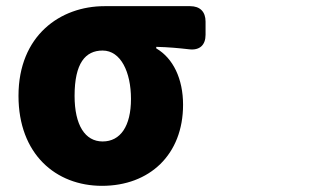

<svg xmlns="http://www.w3.org/2000/svg" viewBox="-20 -549 1040 623"><path d="M311 54C465 54 574 -47 574 -209C574 -293 542 -360 487 -392V-397C527 -396 559 -393 594 -389C628 -385 647 -403 647 -436V-479C647 -511 629 -529 597 -529H319C176 -529 40 -434 40 -238C40 -49 161 54 311 54ZM222 -238C222 -344 257 -385 313 -385C372 -385 405 -315 405 -228C405 -140 371 -90 313 -90C256 -90 222 -143 222 -238Z"/></svg>

Font: コーポレート・ロゴ（ラウンド）ver3 Bold
Style: Regular
Weight: 700
Designer: [KANA_main] LOGOTYPE.JP [Source Han Sans] Ryoko NISHIZUKA 西塚涼子 (kana, bopomofo & ideographs); Paul D. Hunt (Latin, Greek
Version: Version 12.001;FEAKit 1.0